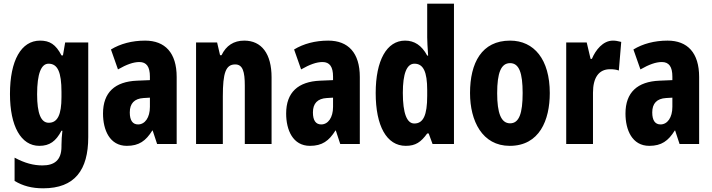

<svg xmlns="http://www.w3.org/2000/svg" viewBox="-20 -780 3859 1040"><path d="M197 -560C95 -560 34 -453 34 -271C34 -96 94 10 193 10C249 10 283 -15 313 -72H318C315 -49 313 -16 313 6V14C313 89 273 116 210 116C162 116 115 104 59 74V200C104 227 152 240 214 240C385 240 458 141 458 -37V-550H333L321 -480H313C282 -540 249 -560 197 -560ZM243 -435C292 -435 313 -390 313 -282V-254C313 -159 292 -115 244 -115C202 -115 181 -165 181 -269C181 -381 203 -435 243 -435Z M766 -560C695 -560 632 -543 581 -512L619 -404C666 -431 703 -444 735 -444C774 -444 792 -418 792 -365V-346L722 -343C603 -338 538 -280 538 -165C538 -76 574 10 667 10C733 10 770 -17 805 -73H807L831 0H937V-363C937 -494 874 -560 766 -560ZM758 -249 792 -251V-201C792 -143 765 -106 728 -106C699 -106 683 -127 683 -171C683 -220 708 -246 758 -249Z M1303 -560C1246 -560 1205 -533 1180 -481H1172L1156 -550H1042V0H1187V-258C1187 -386 1203 -431 1254 -431C1295 -431 1306 -392 1306 -316V0H1451V-361C1451 -489 1397 -560 1303 -560Z M1758 -560C1687 -560 1624 -543 1573 -512L1611 -404C1658 -431 1695 -444 1727 -444C1766 -444 1784 -418 1784 -365V-346L1714 -343C1595 -338 1530 -280 1530 -165C1530 -76 1566 10 1659 10C1725 10 1762 -17 1797 -73H1799L1823 0H1929V-363C1929 -494 1866 -560 1758 -560ZM1750 -249 1784 -251V-201C1784 -143 1757 -106 1720 -106C1691 -106 1675 -127 1675 -171C1675 -220 1700 -246 1750 -249Z M2178 10C2231 10 2260 -10 2294 -57H2302L2323 0H2439V-760H2294V-578C2294 -557 2296 -525 2299 -479H2294C2264 -535 2224 -560 2174 -560C2075 -560 2015 -453 2015 -276C2015 -98 2074 10 2178 10ZM2224 -111C2184 -111 2162 -166 2162 -277C2162 -381 2183 -435 2225 -435C2273 -435 2294 -391 2294 -292V-261C2294 -156 2273 -111 2224 -111Z M2958 -276C2958 -458 2873 -560 2743 -560C2589 -560 2526 -439 2526 -276C2526 -125 2592 10 2741 10C2902 10 2958 -129 2958 -276ZM2673 -275C2673 -386 2694 -438 2743 -438C2792 -438 2811 -385 2811 -276C2811 -166 2792 -112 2743 -112C2694 -112 2673 -168 2673 -275Z M3300 -560C3246 -560 3206 -509 3186 -461H3179L3158 -550H3047V0H3192V-278C3192 -357 3222 -405 3284 -405C3304 -405 3319 -403 3332 -398L3345 -553C3326 -558 3313 -560 3300 -560Z M3596 -560C3525 -560 3462 -543 3411 -512L3449 -404C3496 -431 3533 -444 3565 -444C3604 -444 3622 -418 3622 -365V-346L3552 -343C3433 -338 3368 -280 3368 -165C3368 -76 3404 10 3497 10C3563 10 3600 -17 3635 -73H3637L3661 0H3767V-363C3767 -494 3704 -560 3596 -560ZM3588 -249 3622 -251V-201C3622 -143 3595 -106 3558 -106C3529 -106 3513 -127 3513 -171C3513 -220 3538 -246 3588 -249Z"/></svg>

Font: Noto Sans Georgian ExtraCondensed ExtraBold
Style: Regular
Weight: 800
Width: 2
Designer: Monotype Design Team, Akaki Razmadze
Foundry: Google LLC
Version: Version 2.005